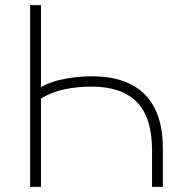

<svg xmlns="http://www.w3.org/2000/svg" viewBox="-20 -725 714 745"><path d="M97 0V-705H139V-387Q175 -408 228.5 -418.5Q282 -429 336 -429Q472 -429 542 -358.5Q612 -288 612 -148V0H570V-142Q570 -269 511 -329Q452 -389 335 -389Q282 -389 232.5 -379Q183 -369 139 -343V0Z"/></svg>

Font: Mulish ExtraLight
Style: Regular
Weight: 200
Designer: Vernon Adams
Foundry: Vernon Adams
Version: Version 3.603